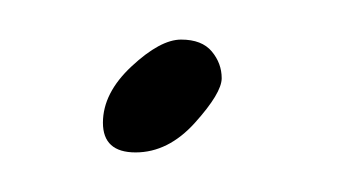

<svg xmlns="http://www.w3.org/2000/svg" viewBox="-20 -71 177 97"><path d="M92 -31.5Q92 -24 78.5 -9Q65 6 48.5 6Q32 6 32 -9Q32 -24 46.5 -37.5Q61 -51 71.5 -51Q82 -51 87 -45Q92 -39 92 -31.5Z"/></svg>

Font: Herr Von Muellerhoff
Style: Regular
Weight: 400
Version: Version 1.000